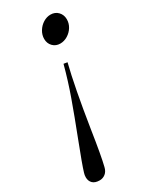

<svg xmlns="http://www.w3.org/2000/svg" viewBox="-223 -579 659 817"><g transform="rotate(-30 106.5 -170.0)"><path d="M180.2 -527.8Q202.6 -527.8 216.8 -512.9Q231 -498 231 -475.6Q231 -456.1 220.5 -438.7Q210 -421.4 192.4 -410.6Q174.8 -399.9 155.8 -399.9Q133.8 -399.9 119.6 -414.6Q105.5 -429.2 105.5 -451.2Q105.5 -470.7 116.2 -488.5Q127 -506.3 144.3 -517.1Q161.6 -527.8 180.2 -527.8ZM85.4 -18.6Q66.9 102.5 55.2 148.9Q50.8 168 38.3 178Q25.9 188 9.8 188Q-12.7 188 -24.2 176.8Q-35.6 165.5 -35.6 147Q-35.6 136.2 -32.2 126Q-22.9 94.2 18.1 -11.7Q53.7 -103.5 79.1 -174.6Q104.5 -245.6 124 -318.8L142.1 -315.9Q115.7 -211.4 85.4 -18.6Z"/></g></svg>

Font: TypoPRO Playfair Display
Style: Italic
Weight: 400
Italic angle: -14°
Designer: Claus Eggers Sørensen
Foundry: Claus Eggers Sørensen
Version: Version 1.004;PS 001.004;hotconv 1.0.70;makeotf.lib2.5.58329